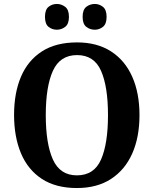

<svg xmlns="http://www.w3.org/2000/svg" viewBox="-20 -939 776 969"><path d="M368 10Q262 10 191.5 -36Q121 -82 86 -165Q51 -248 51 -359Q51 -470 86 -552Q121 -634 191.5 -679.5Q262 -725 369 -725Q470 -725 540.5 -679.5Q611 -634 647.5 -551.5Q684 -469 684 -358Q684 -247 647.5 -164.5Q611 -82 540.5 -36Q470 10 368 10ZM368 -54Q455 -54 490 -134Q525 -214 525 -358Q525 -502 490 -581.5Q455 -661 369 -661Q283 -661 247 -581.5Q211 -502 211 -358Q211 -214 247 -134Q283 -54 368 -54ZM459 -789Q434 -789 415.5 -803.5Q397 -818 397 -854Q397 -890 415.5 -904.5Q434 -919 459 -919Q481 -919 499.5 -904.5Q518 -890 518 -854Q518 -818 499.5 -803.5Q481 -789 459 -789ZM267 -789Q243 -789 225 -803.5Q207 -818 207 -854Q207 -890 225 -904.5Q243 -919 267 -919Q290 -919 309 -904.5Q328 -890 328 -854Q328 -818 309 -803.5Q290 -789 267 -789Z"/></svg>

Font: Noto Serif Khmer SemiCondensed
Style: Bold
Weight: 700
Width: 4
Designer: Danh Hong and the Monotype Design Team
Foundry: Monotype Imaging Inc.
Version: Version 2.004; ttfautohint (v1.8.4.7-5d5b)